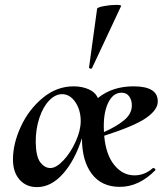

<svg xmlns="http://www.w3.org/2000/svg" viewBox="-20 -752 676 785"><path d="M607 -65Q611 -65 614 -61.5Q617 -58 615 -56Q548 12 470 12Q395 12 355 -41.5Q315 -95 315 -187Q286 -96 237.5 -41.5Q189 13 131 13Q87 13 60 -17.5Q33 -48 33 -100Q33 -165 65.5 -235Q98 -305 155 -352Q212 -399 281 -399Q315 -399 342.5 -387Q370 -375 380 -351Q439 -399 526 -399Q625 -399 625 -338Q626 -304 578.5 -270.5Q531 -237 406 -197Q413 -119 447.5 -77Q482 -35 530 -35Q571 -35 604 -64Q605 -65 607 -65ZM405 -215V-212Q457 -235 488.5 -261.5Q520 -288 519 -323Q519 -342 508.5 -357.5Q498 -373 477 -373Q441 -373 421 -329Q401 -285 405 -215ZM234 -367Q206 -367 181 -341Q156 -315 141 -270Q126 -225 126 -171Q127 -111 145 -88Q163 -65 186 -65Q210 -65 239.5 -96.5Q269 -128 289.5 -173.5Q310 -219 310 -257Q310 -302 288 -334.5Q266 -367 234 -367ZM352 -471Q349 -471 346 -473Q343 -475 344 -476L377 -716Q378 -722 404.5 -727Q431 -732 455 -732Q478 -732 475 -727L356 -473Q354 -471 352 -471Z"/></svg>

Font: Cormorant Upright
Style: Bold
Weight: 700
Designer: Christian Thalmann (Catharsis Fonts)
Foundry: Catharsis Fonts
Version: Version 3.302